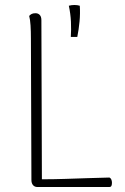

<svg xmlns="http://www.w3.org/2000/svg" viewBox="-20 -750 502 770"><path d="M146 -669 148 -31Q194 -31 239.5 -32.5Q285 -34 330.5 -35.5Q376 -37 419 -38Q424 -36 426.5 -30Q429 -24 429 -17Q429 -10 427 -5Q425 0 418 0H130Q119 0 112.5 -7.5Q106 -15 106 -28L104 -594Q104 -624 102.5 -648Q101 -672 97 -686Q100 -690 106 -693.5Q112 -697 122 -697Q133 -697 139.5 -690Q146 -683 146 -669ZM264 -602Q266 -631 264.5 -663Q263 -695 256 -727Q267 -730 278.5 -730Q290 -730 300 -727Q302 -696 299 -664Q296 -632 290 -602Z"/></svg>

Font: Arima Thin ExtraLight
Style: Regular
Weight: 250
Version: Version 1.100